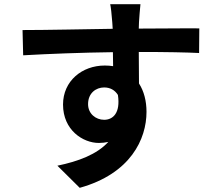

<svg xmlns="http://www.w3.org/2000/svg" viewBox="-20 -826 1040 920"><path d="M545 -371C558 -284 521 -252 479 -252C439 -252 402 -281 402 -327C402 -380 440 -407 479 -407C507 -407 530 -395 545 -371ZM88 -682 91 -561C214 -568 370 -574 521 -576L522 -509C509 -511 496 -512 482 -512C373 -512 282 -438 282 -325C282 -203 377 -141 454 -141C470 -141 485 -143 499 -146C444 -86 356 -53 255 -32L362 74C606 6 682 -160 682 -290C682 -342 670 -389 646 -426L645 -577C781 -577 874 -575 934 -572L935 -690C883 -691 746 -689 645 -689L646 -720C647 -736 651 -790 653 -806H508C511 -794 515 -760 518 -719L520 -688C384 -686 202 -682 88 -682Z"/></svg>

Font: Noto Sans JP
Style: Bold
Weight: 700
Designer: Ryoko NISHIZUKA 西塚涼子 (kana, bopomofo & ideographs); Paul D. Hunt (Latin, Greek & Cyrillic); Sandoll Communications 산돌커뮤니
Foundry: Adobe
Version: Version 2.004;hotconv 1.0.118;makeotfexe 2.5.65603